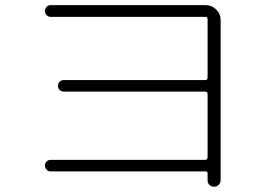

<svg xmlns="http://www.w3.org/2000/svg" viewBox="-20 -708 1040 733"><path d="M763.7 -97.7Q771.5 -97.7 772.5 -107.4V-348.6Q772.5 -357.4 763.7 -358.4H222.7Q213.9 -358.4 207.5 -364.7Q201.2 -371.1 201.2 -379.9Q201.2 -388.7 207.5 -395.5Q213.9 -402.3 222.7 -402.3H763.7Q771.5 -402.3 772.5 -410.2V-635.7Q772.5 -643.6 763.7 -643.6H172.9Q164.1 -643.6 157.7 -650.4Q151.4 -657.2 151.4 -666Q151.4 -674.8 157.7 -681.6Q164.1 -688.5 172.9 -688.5H764.6Q788.1 -688.5 805.2 -671.9Q822.3 -655.3 822.3 -631.8V-19.5Q822.3 -9.8 814.9 -2.4Q807.6 4.9 796.9 4.9Q786.1 4.9 779.3 -2.4Q772.5 -9.8 772.5 -19.5V-45.9Q772.5 -53.7 764.6 -53.7H172.9Q164.1 -53.7 157.7 -60.5Q151.4 -67.4 151.4 -76.2Q151.4 -85 157.7 -91.3Q164.1 -97.7 172.9 -97.7Z"/></svg>

Font: Rounded-X Mgen+ 2m light
Style: Regular
Weight: 200
Designer: [Source Han Sans]
Ryoko NISHIZUKA  (kana & ideographs); Paul D. Hunt (Latin, Greek & Cyrillic); Wenlong ZHANG  (bopomofo
Version: Version 1.059.20150602